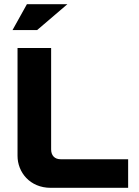

<svg xmlns="http://www.w3.org/2000/svg" viewBox="-20 -900 665 920"><path d="M64 -670V-153C64 -75 123 0 223 0H594V-137H270C242 -137 225 -155 225 -184V-670ZM40 -756H158L303 -880H109Z"/></svg>

Font: LT Wave Text Black
Style: Regular
Weight: 900
Designer: Daniel Lyons
Version: Version 2.5 (Glyphs App)